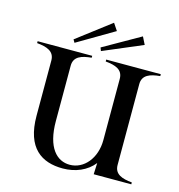

<svg xmlns="http://www.w3.org/2000/svg" viewBox="-133 -1047 1099 1179"><g transform="rotate(15 417.0 -458.0)"><path d="M805 -688V-700H458V-688C521 -682 569 -666 569 -607V-218C569 -102 498 -18 408 -18C326 -18 257 -86 257 -256V-607C257 -667 307 -682 369 -688V-700H22V-688C85 -682 134 -666 134 -607V-257C134 -50 239 15 372 15C452 15 524 -15 569 -72L566 0H805V-12C742 -18 693 -34 693 -93V-607C693 -666 742 -682 805 -688ZM476 -886 446 -931 232 -768 243 -749ZM663 -848 639 -896 405 -763 413 -742Z"/></g></svg>

Font: Sprat Medium
Style: Regular
Weight: 500
Designer: Ethan Nakache
Foundry: Collletttivo
Version: Version 2.000;Glyphs 3.2 (3217)